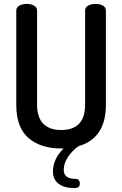

<svg xmlns="http://www.w3.org/2000/svg" viewBox="-20 -751 623 979"><path d="M414 -217V-697Q414 -714 429.5 -722.5Q445 -731 467 -731Q489 -731 504.5 -722.5Q520 -714 520 -697V-217Q520 -46 381 -6Q347 18 326 50.5Q305 83 305 115Q305 161 365 161Q387 161 387 186Q387 208 359 208Q308 208 279 186Q250 164 250 124Q250 60 304 6H291Q187 6 125 -47.5Q63 -101 63 -217V-697Q63 -714 78.5 -722.5Q94 -731 116 -731Q138 -731 153.5 -722.5Q169 -714 169 -697V-217Q169 -152 201 -120Q233 -88 291 -88Q414 -88 414 -217Z"/></svg>

Font: AkaAcidDosis
Style: SemiBold
Weight: 600
Designer: Edgar Tolentino, Pablo Impallari, Igino Marini, Cyberella
Foundry: Edgar Tolentino, Pablo Impallari, Igino Marini, Cyberella
Version: Version 1.007